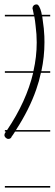

<svg xmlns="http://www.w3.org/2000/svg" viewBox="-22 -609 247 868"><path d="M205 -535H169Q170 -527 171 -519Q174 -500 176 -480.5Q178 -461 178.5 -445Q179 -429 179 -418Q179 -352 165 -287H205V-280H163Q155 -242 142 -205Q111 -115 50 -21H205V-14H46Q38 -1 29 11H30Q25 19 16 19Q9 19 3.5 13.5Q-2 8 -2 2Q-2 -4 1 -8L5 -14H0V-21H10Q97 -150 128 -280H0V-287H129Q144 -352 144 -417Q144 -454 139 -492Q137 -514 133 -535H0V-542H131Q129 -554 126 -567Q125 -568 125 -572Q125 -579 130 -584Q135 -589 144 -589Q150 -589 155.5 -579Q161 -569 165 -553Q166 -548 167 -542H205ZM205 239H0V232H205Z"/></svg>

Font: Gruenewald VA 1. Klasse
Style: Regular
Weight: 400
Designer: Peter Wiegel
Foundry: Peter Wiegel, nach dem Schriftentwurf von Dr. H. Gr¸newald
Version: Version 0.007